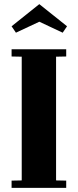

<svg xmlns="http://www.w3.org/2000/svg" viewBox="-20 -908 376 928"><path d="M36 -35 85 -36V-634L36 -635V-670H300V-635L251 -634V-36L300 -35V0H36ZM36 -781 170 -888 304 -781 283 -750 170 -803 57 -750Z"/></svg>

Font: Rakkas
Style: Regular
Weight: 400
Designer: Zeynep Akay
Foundry: Zeynep Akay
Version: Version 2.000